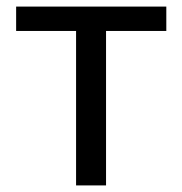

<svg xmlns="http://www.w3.org/2000/svg" viewBox="-20 -563 553 583"><path d="M211 0H302V-469H485V-543H29V-469H211Z"/></svg>

Font: Noto Sans CJK SC Regular
Style: Regular
Weight: 400
Designer: Ryoko NISHIZUKA (kana & ideographs); Paul D. Hunt (Latin, Greek & Cyrillic); Wenlong ZHANG (bopomofo); Sandoll Communica
Foundry: Adobe Systems Incorporated
Version: Version 1.004;PS 1.004;hotconv 1.0.82;makeotf.lib2.5.63406